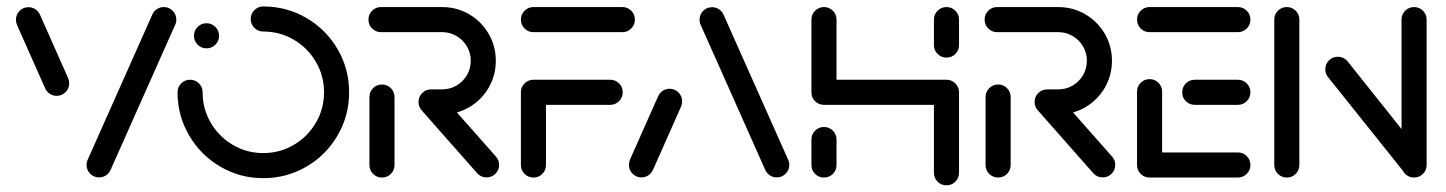

<svg xmlns="http://www.w3.org/2000/svg" viewBox="-20 -540 4398 584"><path d="M190.4 -286.7Q190.4 -270.7 179.3 -259.6Q168.1 -248.5 152.2 -248.5Q141.1 -248.5 131.9 -254.4Q122.6 -260.4 117.8 -270.4L31.9 -463.7Q28.5 -471.5 28.5 -480Q28.5 -495.9 39.6 -507Q50.7 -518.1 66.7 -518.1Q77.8 -518.1 87 -512.2Q96.3 -506.3 101.1 -496.3L187 -303Q190.4 -295.2 190.4 -286.7ZM281.5 -0.4Q265.6 -0.4 254.4 -11.5Q243.3 -22.6 243.3 -38.5Q243.3 -47.4 247 -54.8L443.7 -496.7Q448.5 -506.7 457.8 -512.6Q467 -518.5 478.1 -518.5Q494.1 -518.5 505.2 -507.4Q516.3 -496.3 516.3 -480.4Q516.3 -471.5 512.6 -464.1L315.9 -22.2Q311.1 -12.2 301.9 -6.3Q292.6 -0.4 281.5 -0.4Z M570 -431.1Q570 -447 581.1 -458.1Q592.2 -469.3 608.1 -469.3Q624.1 -469.3 635.2 -458.1Q646.3 -447 646.3 -431.1Q646.3 -415.2 635.2 -404.1Q624.1 -393 608.1 -393Q592.2 -393 581.1 -404.1Q570 -415.2 570 -431.1ZM742.6 -482.2Q742.6 -498.1 753.7 -509.3Q764.8 -520.4 780.7 -520.4Q851.9 -520.4 911.9 -485.4Q971.9 -450.4 1006.9 -390.4Q1041.9 -330.4 1041.9 -259.3Q1041.9 -188.1 1006.9 -128.1Q971.9 -68.1 911.9 -33.1Q851.9 1.9 780.7 1.9Q709.6 1.9 649.8 -33.3Q590 -68.5 555 -128.5Q520 -188.5 520 -259.3Q520 -275.2 531.1 -286.3Q542.2 -297.4 558.1 -297.4Q574.1 -297.4 585.2 -286.3Q596.3 -275.2 596.3 -259.3Q596.3 -208.9 621.1 -166.5Q645.9 -124.1 688.1 -99.3Q730.4 -74.4 780.7 -74.4Q831.1 -74.4 873.5 -99.3Q915.9 -124.1 940.7 -166.5Q965.6 -208.9 965.6 -259.3Q965.6 -309.6 940.7 -352Q915.9 -394.4 873.5 -419.3Q831.1 -444.1 780.7 -444.1Q764.8 -444.1 753.7 -455.2Q742.6 -466.3 742.6 -482.2Z M1141.9 0Q1125.9 0 1114.8 -11.1Q1103.7 -22.2 1103.7 -38.1V-244.8Q1103.7 -260.7 1114.8 -271.9Q1125.9 -283 1141.9 -283Q1157.8 -283 1168.9 -271.9Q1180 -260.7 1180 -244.8V-38.1Q1180 -22.2 1168.9 -11.1Q1157.8 0 1141.9 0ZM1498.1 -38.5Q1498.1 -22.6 1487 -11.5Q1475.9 -0.4 1460 -0.4Q1443 -0.4 1431.5 -13L1262.6 -204.4Q1253 -215.2 1253 -229.6Q1253 -245.6 1264.1 -256.7Q1275.2 -267.8 1291.1 -267.8Q1308.5 -267.8 1319.6 -254.8L1488.5 -63.7Q1498.1 -53 1498.1 -38.5ZM1253 -230Q1253 -245.9 1264.1 -257Q1275.2 -268.1 1291.1 -268.1H1324.8Q1348.5 -268.1 1368.5 -279.8Q1388.5 -291.5 1400.2 -311.5Q1411.9 -331.5 1411.9 -355.2Q1411.9 -378.9 1400.2 -398.9Q1388.5 -418.9 1368.5 -430.6Q1348.5 -442.2 1324.8 -442.2H1138.9Q1123 -442.2 1111.9 -453.3Q1100.7 -464.4 1100.7 -480.4Q1100.7 -496.3 1111.9 -507.4Q1123 -518.5 1138.9 -518.5H1324.8Q1369.3 -518.5 1406.9 -496.7Q1444.4 -474.8 1466.3 -437.2Q1488.1 -399.6 1488.1 -355.2Q1488.1 -310.7 1466.3 -273.1Q1444.4 -235.6 1406.9 -213.7Q1369.3 -191.9 1324.8 -191.9H1291.1Q1275.2 -191.9 1264.1 -203Q1253 -214.1 1253 -230Z M1640.7 -261.1V-38.1Q1640.7 -22.2 1629.6 -11.1Q1618.5 0 1602.6 0Q1586.7 0 1575.6 -11.1Q1564.4 -22.2 1564.4 -38.1V-261.1ZM1874.1 -259.3Q1874.1 -243.3 1863 -232.2Q1851.9 -221.1 1835.9 -221.1H1602.6Q1586.7 -221.1 1575.6 -232.2Q1564.4 -243.3 1564.4 -259.3Q1564.4 -275.2 1575.6 -286.3Q1586.7 -297.4 1602.6 -297.4H1835.9Q1851.9 -297.4 1863 -286.3Q1874.1 -275.2 1874.1 -259.3ZM1564.4 -480.4Q1564.4 -496.3 1575.6 -507.4Q1586.7 -518.5 1602.6 -518.5H1873Q1888.9 -518.5 1900 -507.4Q1911.1 -496.3 1911.1 -480.4Q1911.1 -464.4 1900 -453.3Q1888.9 -442.2 1873 -442.2H1602.6Q1586.7 -442.2 1575.6 -453.3Q1564.4 -464.4 1564.4 -480.4Z M1931.1 -0.4Q1915.2 -0.4 1904.1 -11.5Q1893 -22.6 1893 -38.5Q1893 -47 1896.3 -54.8L1982.2 -248.1Q1987 -258.1 1996.3 -264.1Q2005.6 -270 2016.7 -270Q2032.6 -270 2043.7 -258.9Q2054.8 -247.8 2054.8 -231.9Q2054.8 -223.3 2051.5 -215.6L1965.6 -22.2Q1960.7 -12.2 1951.5 -6.3Q1942.2 -0.4 1931.1 -0.4ZM2380.7 -38.5Q2380.7 -22.6 2369.6 -11.5Q2358.5 -0.4 2342.6 -0.4Q2331.5 -0.4 2322.2 -6.3Q2313 -12.2 2308.1 -22.2L2111.5 -463.7Q2107.8 -471.1 2107.8 -480Q2107.8 -495.9 2118.9 -507Q2130 -518.1 2145.9 -518.1Q2157 -518.1 2166.3 -512.2Q2175.6 -506.3 2180.4 -496.3L2377 -54.8Q2380.7 -47.4 2380.7 -38.5Z M2486.3 0Q2470.4 0 2459.3 -11.1Q2448.1 -22.2 2448.1 -38.1V-115.6Q2448.1 -131.5 2459.3 -142.6Q2470.4 -153.7 2486.3 -153.7Q2502.2 -153.7 2513.3 -142.6Q2524.4 -131.5 2524.4 -115.6V-38.1Q2524.4 -22.2 2513.3 -11.1Q2502.2 0 2486.3 0ZM2486.3 -518.5Q2502.2 -518.5 2513.3 -507.4Q2524.4 -496.3 2524.4 -480.4V-259.3Q2524.4 -243.3 2513.3 -232.2Q2502.2 -221.1 2486.3 -221.1Q2470.4 -221.1 2459.3 -232.2Q2448.1 -243.3 2448.1 -259.3V-480.4Q2448.1 -496.3 2459.3 -507.4Q2470.4 -518.5 2486.3 -518.5ZM2858.9 -221.1H2486.3V-297.4H2858.9ZM2858.9 -297.4Q2874.8 -297.4 2885.9 -286.3Q2897 -275.2 2897 -259.3V-14.4Q2897 1.5 2885.9 12.6Q2874.8 23.7 2858.9 23.7Q2843 23.7 2831.9 12.6Q2820.7 1.5 2820.7 -14.4V-259.3Q2820.7 -275.2 2831.9 -286.3Q2843 -297.4 2858.9 -297.4ZM2858.9 -364.8Q2843 -364.8 2831.9 -375.9Q2820.7 -387 2820.7 -403V-480.4Q2820.7 -496.3 2831.9 -507.4Q2843 -518.5 2858.9 -518.5Q2874.8 -518.5 2885.9 -507.4Q2897 -496.3 2897 -480.4V-403Q2897 -387 2885.9 -375.9Q2874.8 -364.8 2858.9 -364.8Z M3015.9 0Q3000 0 2988.9 -11.1Q2977.8 -22.2 2977.8 -38.1V-244.8Q2977.8 -260.7 2988.9 -271.9Q3000 -283 3015.9 -283Q3031.9 -283 3043 -271.9Q3054.1 -260.7 3054.1 -244.8V-38.1Q3054.1 -22.2 3043 -11.1Q3031.9 0 3015.9 0ZM3372.2 -38.5Q3372.2 -22.6 3361.1 -11.5Q3350 -0.4 3334.1 -0.4Q3317 -0.4 3305.6 -13L3136.7 -204.4Q3127 -215.2 3127 -229.6Q3127 -245.6 3138.1 -256.7Q3149.3 -267.8 3165.2 -267.8Q3182.6 -267.8 3193.7 -254.8L3362.6 -63.7Q3372.2 -53 3372.2 -38.5ZM3127 -230Q3127 -245.9 3138.1 -257Q3149.3 -268.1 3165.2 -268.1H3198.9Q3222.6 -268.1 3242.6 -279.8Q3262.6 -291.5 3274.3 -311.5Q3285.9 -331.5 3285.9 -355.2Q3285.9 -378.9 3274.3 -398.9Q3262.6 -418.9 3242.6 -430.6Q3222.6 -442.2 3198.9 -442.2H3013Q2997 -442.2 2985.9 -453.3Q2974.8 -464.4 2974.8 -480.4Q2974.8 -496.3 2985.9 -507.4Q2997 -518.5 3013 -518.5H3198.9Q3243.3 -518.5 3280.9 -496.7Q3318.5 -474.8 3340.4 -437.2Q3362.2 -399.6 3362.2 -355.2Q3362.2 -310.7 3340.4 -273.1Q3318.5 -235.6 3280.9 -213.7Q3243.3 -191.9 3198.9 -191.9H3165.2Q3149.3 -191.9 3138.1 -203Q3127 -214.1 3127 -230Z M3438.5 -36.3V-261.1Q3438.5 -277 3449.6 -288.1Q3460.7 -299.3 3476.7 -299.3Q3492.6 -299.3 3503.7 -288.1Q3514.8 -277 3514.8 -261.1V-36.3ZM3783.3 -38.1Q3783.3 -22.2 3772.2 -11.1Q3761.1 0 3745.2 0H3476.7Q3460.7 0 3449.6 -11.1Q3438.5 -22.2 3438.5 -38.1Q3438.5 -54.1 3449.6 -65.2Q3460.7 -76.3 3476.7 -76.3H3745.2Q3761.1 -76.3 3772.2 -65.2Q3783.3 -54.1 3783.3 -38.1ZM3575.9 -259.3Q3575.9 -275.2 3587 -286.3Q3598.1 -297.4 3614.1 -297.4H3745.2Q3761.1 -297.4 3772.2 -286.3Q3783.3 -275.2 3783.3 -259.3Q3783.3 -243.3 3772.2 -232.2Q3761.1 -221.1 3745.2 -221.1H3614.1Q3598.1 -221.1 3587 -232.2Q3575.9 -243.3 3575.9 -259.3ZM3438.5 -480.4Q3438.5 -496.3 3449.6 -507.4Q3460.7 -518.5 3476.7 -518.5H3745.2Q3761.1 -518.5 3772.2 -507.4Q3783.3 -496.3 3783.3 -480.4Q3783.3 -464.4 3772.2 -453.3Q3761.1 -442.2 3745.2 -442.2H3476.7Q3460.7 -442.2 3449.6 -453.3Q3438.5 -464.4 3438.5 -480.4Z M3894.1 0Q3878.1 0 3867 -11.1Q3855.9 -22.2 3855.9 -38.1V-480.4Q3855.9 -496.3 3867 -507.4Q3878.1 -518.5 3894.1 -518.5Q3910 -518.5 3921.1 -507.4Q3932.2 -496.3 3932.2 -480.4V-38.1Q3932.2 -22.2 3921.1 -11.1Q3910 0 3894.1 0ZM4011.1 -329.3Q4011.1 -345.2 4022.2 -356.3Q4033.3 -367.4 4049.3 -367.4Q4058.1 -367.4 4066.1 -363.5Q4074.1 -359.6 4079.3 -353L4313.3 -59.3L4254.1 -11.9L4019.3 -305.6Q4011.1 -315.6 4011.1 -329.3ZM4281.1 0Q4265.2 0 4254.1 -11.1Q4243 -22.2 4243 -38.1V-480.4Q4243 -496.3 4254.1 -507.4Q4265.2 -518.5 4281.1 -518.5Q4297 -518.5 4308.1 -507.4Q4319.3 -496.3 4319.3 -480.4V-38.1Q4319.3 -22.2 4308.1 -11.1Q4297 0 4281.1 0Z"/></svg>

Font: 26F Galaxy Sans
Style: Bold
Weight: 700
Designer: C₂₉H₂₅N₃O₅
Version: Version 1.100